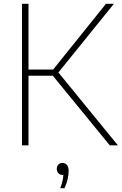

<svg xmlns="http://www.w3.org/2000/svg" viewBox="-20 -760 636 1004"><path d="M554 0 244 -379 534 -740H575.5L280.5 -375V-387L596.5 0ZM95 0V-740H129V0ZM121 -364V-396.5H266V-364ZM295 224Q305.5 197 308.8 177Q312 157 312 139L314 155H308Q294.5 155 285.8 146Q277 137 277 123Q277 109.5 285.2 100.8Q293.5 92 306 92Q321 92 330 102.5Q339 113 339 135Q339 153 333.8 176.8Q328.5 200.5 317 224Z"/></svg>

Font: Encode Sans SC Condensed Thin Thin
Style: Regular
Weight: 250
Version: Version 3.002